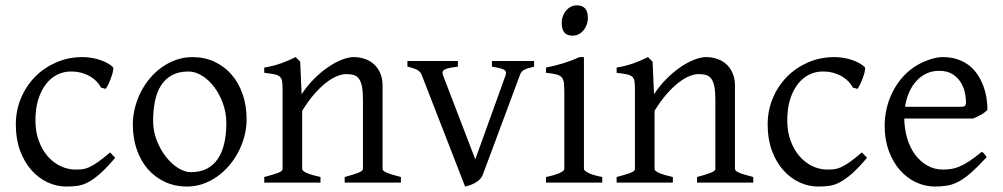

<svg xmlns="http://www.w3.org/2000/svg" viewBox="-20 -682 3747 717"><path d="M410.2 -92.8Q378.4 -55.2 354.2 -33.9Q330.1 -12.7 309.6 -1.7Q289.1 9.3 269.5 12Q250 14.6 227.1 14.6Q191.4 14.6 157.5 -1.2Q123.5 -17.1 97.2 -46.9Q70.8 -76.7 54.9 -119.6Q39.1 -162.6 39.1 -216.8Q39.1 -269.5 58.3 -315.4Q77.6 -361.3 111.1 -395.3Q144.5 -429.2 189.9 -449Q235.4 -468.8 288.1 -468.8Q304.2 -468.8 321 -466.1Q337.9 -463.4 353.3 -458.3Q368.7 -453.1 381.6 -446Q394.5 -439 402.8 -430.2Q403.8 -424.3 401.4 -413.6Q398.9 -402.8 394.5 -390.9Q390.1 -378.9 384.8 -367.9Q379.4 -356.9 375 -350.1L356.9 -355Q353 -363.8 344.2 -374Q335.4 -384.3 321.5 -393.6Q307.6 -402.8 288.3 -408.9Q269 -415 244.1 -415Q218.3 -415 194.6 -403.6Q170.9 -392.1 152.6 -369.1Q134.3 -346.2 123.3 -312Q112.3 -277.8 112.3 -231.9Q112.3 -190.4 124.8 -156.5Q137.2 -122.6 158 -98.6Q178.7 -74.7 205.8 -61.8Q232.9 -48.8 262.2 -48.8Q275.9 -48.8 287.6 -50Q299.3 -51.3 313.2 -57.6Q327.1 -64 345.5 -76.7Q363.8 -89.4 391.1 -112.8Z M825.2 -222.2Q825.2 -260.7 812.5 -295.7Q799.8 -330.6 779.8 -357.2Q759.8 -383.8 734.4 -399.4Q709 -415 684.1 -415Q647 -415 621.6 -400.9Q596.2 -386.7 580.8 -362.1Q565.4 -337.4 558.6 -303.7Q551.8 -270 551.8 -231Q551.8 -192.4 565.4 -157.5Q579.1 -122.6 599.9 -96.2Q620.6 -69.8 645.5 -54.4Q670.4 -39.1 692.9 -39.1Q727.5 -39.1 752.4 -52Q777.3 -64.9 793.5 -88.9Q809.6 -112.8 817.4 -146.5Q825.2 -180.2 825.2 -222.2ZM900.9 -236.8Q900.9 -204.1 892.6 -172.9Q884.3 -141.6 869.6 -113.8Q855 -85.9 834.5 -62.3Q814 -38.6 789.3 -21.5Q764.6 -4.4 736.8 5.1Q709 14.6 679.2 14.6Q632.8 14.6 595.5 -2.9Q558.1 -20.5 531.5 -51.3Q504.9 -82 490.5 -124.5Q476.1 -167 476.1 -216.8Q476.1 -249 484.1 -280.3Q492.2 -311.5 506.6 -339.6Q521 -367.7 541.3 -391.4Q561.5 -415 586.2 -432.1Q610.8 -449.2 639.4 -459Q668 -468.8 698.2 -468.8Q744.1 -468.8 781.5 -451.2Q818.8 -433.6 845.5 -402.6Q872.1 -371.6 886.5 -329.1Q900.9 -286.6 900.9 -236.8Z M1267.1 0V-21Q1302.2 -30.3 1318.8 -37.1Q1335.4 -43.9 1335.4 -50.8V-309.1Q1335.4 -338.9 1332 -357.4Q1328.6 -376 1321.3 -386.7Q1314 -397.5 1302 -401.4Q1290 -405.3 1272.9 -405.3Q1257.8 -405.3 1239.3 -397.9Q1220.7 -390.6 1199.5 -374.5Q1178.2 -358.4 1155 -332.3Q1131.8 -306.2 1108.4 -268.1V-50.8Q1108.4 -43.5 1126.7 -35.6Q1145 -27.8 1176.8 -21V0H966.8V-21Q999 -29.3 1017.1 -35.9Q1035.2 -42.5 1035.2 -50.8V-347.2Q1035.2 -366.2 1033.7 -377.4Q1032.2 -388.7 1025.6 -395Q1019 -401.4 1005.4 -404.3Q991.7 -407.2 966.8 -410.2V-429.7Q1000 -435.1 1028.3 -445.1Q1056.6 -455.1 1084 -468.8L1101.1 -451.7L1106.4 -330.1Q1127.9 -362.8 1153.8 -388.4Q1179.7 -414.1 1206.1 -431.9Q1232.4 -449.7 1257.1 -459.2Q1281.7 -468.8 1300.8 -468.8Q1321.8 -468.8 1341.3 -462.4Q1360.8 -456.1 1375.7 -442.9Q1390.6 -429.7 1399.7 -409.4Q1408.7 -389.2 1408.7 -361.8V-50.8Q1408.7 -43.9 1423.6 -37.4Q1438.5 -30.8 1477.1 -21V0Z M1974.6 -433.1Q1960 -429.7 1950.7 -426.8Q1941.4 -423.8 1935.5 -420.2Q1929.7 -416.5 1926.5 -411.9Q1923.3 -407.2 1920.9 -399.9L1782.7 -28.8Q1778.3 -18.1 1770 -10.5Q1761.7 -2.9 1752 2.2Q1742.2 7.3 1732.7 10.3Q1723.1 13.2 1716.8 14.6L1555.7 -399.9Q1551.3 -413.6 1538.6 -420.7Q1525.9 -427.7 1501.5 -433.1V-454.1H1689.9V-433.1Q1670.9 -430.7 1658.9 -428.2Q1647 -425.8 1640.4 -422.1Q1633.8 -418.5 1632.8 -413.1Q1631.8 -407.7 1634.8 -399.9L1754.9 -86.9L1867.7 -399.9Q1870.1 -407.2 1869.4 -412.4Q1868.7 -417.5 1862.8 -421.1Q1856.9 -424.8 1845.9 -427.5Q1835 -430.2 1816.9 -433.1V-454.1H1974.6Z M2019 0V-21Q2052.2 -27.8 2069.8 -35.9Q2087.4 -43.9 2087.4 -50.8V-327.1Q2087.4 -352.1 2086.4 -367.4Q2085.4 -382.8 2079.1 -391.4Q2072.8 -399.9 2058.8 -403.8Q2044.9 -407.7 2019 -410.2V-429.7Q2034.2 -432.6 2051 -436.8Q2067.9 -440.9 2084.5 -446Q2101.1 -451.2 2116.2 -457Q2131.3 -462.9 2144 -468.8H2160.6V-50.8Q2160.6 -44.9 2177 -36.4Q2193.4 -27.8 2229 -21V0ZM2175.3 -615.7Q2175.3 -602.1 2170.9 -589.8Q2166.5 -577.6 2158.9 -568.6Q2151.4 -559.6 2141.1 -554.2Q2130.9 -548.8 2118.7 -548.8Q2096.7 -548.8 2087.2 -561Q2077.6 -573.2 2077.6 -595.7Q2077.6 -609.4 2082 -621.6Q2086.4 -633.8 2094.2 -642.8Q2102.1 -651.9 2112.1 -657Q2122.1 -662.1 2133.8 -662.1Q2175.3 -662.1 2175.3 -615.7Z M2583 0V-21Q2618.2 -30.3 2634.8 -37.1Q2651.4 -43.9 2651.4 -50.8V-309.1Q2651.4 -338.9 2647.9 -357.4Q2644.5 -376 2637.2 -386.7Q2629.9 -397.5 2617.9 -401.4Q2606 -405.3 2588.9 -405.3Q2573.7 -405.3 2555.2 -397.9Q2536.6 -390.6 2515.4 -374.5Q2494.1 -358.4 2470.9 -332.3Q2447.8 -306.2 2424.3 -268.1V-50.8Q2424.3 -43.5 2442.6 -35.6Q2460.9 -27.8 2492.7 -21V0H2282.7V-21Q2314.9 -29.3 2333 -35.9Q2351.1 -42.5 2351.1 -50.8V-347.2Q2351.1 -366.2 2349.6 -377.4Q2348.1 -388.7 2341.6 -395Q2335 -401.4 2321.3 -404.3Q2307.6 -407.2 2282.7 -410.2V-429.7Q2315.9 -435.1 2344.2 -445.1Q2372.6 -455.1 2399.9 -468.8L2417 -451.7L2422.4 -330.1Q2443.8 -362.8 2469.7 -388.4Q2495.6 -414.1 2522 -431.9Q2548.3 -449.7 2573 -459.2Q2597.7 -468.8 2616.7 -468.8Q2637.7 -468.8 2657.2 -462.4Q2676.8 -456.1 2691.7 -442.9Q2706.5 -429.7 2715.6 -409.4Q2724.6 -389.2 2724.6 -361.8V-50.8Q2724.6 -43.9 2739.5 -37.4Q2754.4 -30.8 2793 -21V0Z M3217.8 -92.8Q3186 -55.2 3161.9 -33.9Q3137.7 -12.7 3117.2 -1.7Q3096.7 9.3 3077.1 12Q3057.6 14.6 3034.7 14.6Q2999 14.6 2965.1 -1.2Q2931.2 -17.1 2904.8 -46.9Q2878.4 -76.7 2862.5 -119.6Q2846.7 -162.6 2846.7 -216.8Q2846.7 -269.5 2866 -315.4Q2885.3 -361.3 2918.7 -395.3Q2952.1 -429.2 2997.6 -449Q3043 -468.8 3095.7 -468.8Q3111.8 -468.8 3128.7 -466.1Q3145.5 -463.4 3160.9 -458.3Q3176.3 -453.1 3189.2 -446Q3202.1 -439 3210.4 -430.2Q3211.4 -424.3 3209 -413.6Q3206.5 -402.8 3202.1 -390.9Q3197.8 -378.9 3192.4 -367.9Q3187 -356.9 3182.6 -350.1L3164.6 -355Q3160.6 -363.8 3151.9 -374Q3143.1 -384.3 3129.2 -393.6Q3115.2 -402.8 3095.9 -408.9Q3076.7 -415 3051.8 -415Q3025.9 -415 3002.2 -403.6Q2978.5 -392.1 2960.2 -369.1Q2941.9 -346.2 2930.9 -312Q2919.9 -277.8 2919.9 -231.9Q2919.9 -190.4 2932.4 -156.5Q2944.8 -122.6 2965.6 -98.6Q2986.3 -74.7 3013.4 -61.8Q3040.5 -48.8 3069.8 -48.8Q3083.5 -48.8 3095.2 -50Q3106.9 -51.3 3120.8 -57.6Q3134.8 -64 3153.1 -76.7Q3171.4 -89.4 3198.7 -112.8Z M3486.8 -417.5Q3461.4 -417.5 3440.2 -407.7Q3418.9 -397.9 3402.6 -380.1Q3386.2 -362.3 3375.2 -337.6Q3364.3 -313 3359.9 -283.2H3568.8Q3580.1 -283.2 3583.7 -286.9Q3587.4 -290.5 3587.4 -300.8Q3587.4 -314 3583.7 -333.7Q3580.1 -353.5 3569.1 -372.3Q3558.1 -391.1 3538.3 -404.3Q3518.6 -417.5 3486.8 -417.5ZM3667.5 -272Q3658.7 -262.2 3644 -253.9Q3629.4 -245.6 3613.8 -239.3H3356.9Q3357.4 -201.2 3367.4 -166.7Q3377.4 -132.3 3396.2 -106.2Q3415 -80.1 3441.7 -64.5Q3468.3 -48.8 3501.5 -48.8Q3516.6 -48.8 3531 -50.8Q3545.4 -52.7 3562 -59.6Q3578.6 -66.4 3598.9 -79.6Q3619.1 -92.8 3646.5 -115.2Q3652.8 -111.8 3657.5 -105.5Q3662.1 -99.1 3664.6 -95.2Q3631.8 -59.6 3607.2 -37.8Q3582.5 -16.1 3560.8 -4.4Q3539.1 7.3 3517.8 11Q3496.6 14.6 3471.7 14.6Q3434.1 14.6 3400.1 -1.5Q3366.2 -17.6 3340.3 -47.1Q3314.5 -76.7 3299.1 -118.4Q3283.7 -160.2 3283.7 -211.9Q3283.7 -244.6 3291 -276.4Q3298.3 -308.1 3312.3 -336.4Q3326.2 -364.7 3346.2 -388.7Q3366.2 -412.6 3391.6 -430.2Q3402.3 -437.5 3415.8 -444.6Q3429.2 -451.7 3443.8 -457Q3458.5 -462.4 3472.9 -465.6Q3487.3 -468.8 3500.5 -468.8Q3532.2 -468.8 3557.1 -460Q3582 -451.2 3600.6 -436.3Q3619.1 -421.4 3631.8 -401.6Q3644.5 -381.8 3652.6 -359.9Q3660.6 -337.9 3664.1 -315.2Q3667.5 -292.5 3667.5 -272Z"/></svg>

Font: Gentium Plus Am
Style: Regular
Weight: 400
Designer: J. Victor Gaultney, Annie Olsen, Iska Routamaa, Becca Hirsbrunner
Foundry: SIL International
Version: Version 5.000